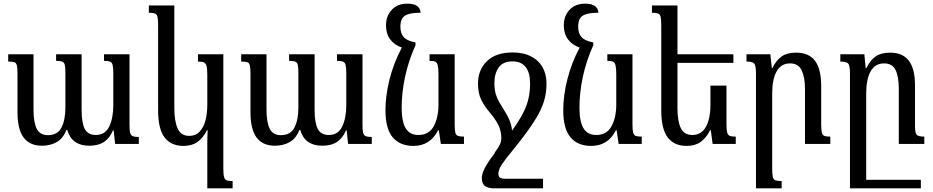

<svg xmlns="http://www.w3.org/2000/svg" viewBox="-20 -790 5120 1054"><path d="M551 -492H691V-106Q691 -77 694 -62.5Q697 -48 708 -43Q719 -38 742 -38V0H612L604 -74H600Q582 -31 550.5 -10.5Q519 10 470 10Q374 10 349 -77H345Q327 -31 292 -10.5Q257 10 210 10Q144 10 110 -34.5Q76 -79 76 -174V-387Q76 -417 72.5 -431Q69 -445 58.5 -448.5Q48 -452 25 -452V-492H164V-188Q164 -119 181.5 -83.5Q199 -48 243 -48Q296 -48 317.5 -90Q339 -132 339 -200V-387Q339 -418 336 -432.5Q333 -447 322 -451.5Q311 -456 288 -456V-492H428V-188Q428 -115 445.5 -82Q463 -49 506 -49Q557 -49 579.5 -95.5Q602 -142 602 -213V-387Q602 -418 598.5 -432.5Q595 -447 584.5 -451.5Q574 -456 551 -456Z M1118 244V-5Q1118 -22 1118.5 -40.5Q1119 -59 1120 -75H1116Q1095 -33 1064.5 -11Q1034 11 987 11Q919 11 883.5 -35.5Q848 -82 848 -184V-652Q848 -683 844.5 -697.5Q841 -712 830 -716Q819 -720 797 -720V-760H937V-198Q937 -124 955.5 -84Q974 -44 1019 -44Q1054 -44 1076 -67.5Q1098 -91 1108 -129.5Q1118 -168 1118 -215V-380Q1118 -413 1113.5 -428.5Q1109 -444 1098 -448Q1087 -452 1067 -452V-492H1206V136Q1206 167 1210 181.5Q1214 196 1224.5 200Q1235 204 1257 204V244Z M1830 -492H1970V-106Q1970 -77 1973 -62.5Q1976 -48 1987 -43Q1998 -38 2021 -38V0H1891L1883 -74H1879Q1861 -31 1829.5 -10.5Q1798 10 1749 10Q1653 10 1628 -77H1624Q1606 -31 1571 -10.5Q1536 10 1489 10Q1423 10 1389 -34.5Q1355 -79 1355 -174V-387Q1355 -417 1351.5 -431Q1348 -445 1337.5 -448.5Q1327 -452 1304 -452V-492H1443V-188Q1443 -119 1460.5 -83.5Q1478 -48 1522 -48Q1575 -48 1596.5 -90Q1618 -132 1618 -200V-387Q1618 -418 1615 -432.5Q1612 -447 1601 -451.5Q1590 -456 1567 -456V-492H1707V-188Q1707 -115 1724.5 -82Q1742 -49 1785 -49Q1836 -49 1858.5 -95.5Q1881 -142 1881 -213V-387Q1881 -418 1877.5 -432.5Q1874 -447 1863.5 -451.5Q1853 -456 1830 -456Z M2249 11Q2176 11 2136 -36Q2096 -83 2096 -185Q2096 -265 2118.5 -354.5Q2141 -444 2186 -529Q2145 -543 2122 -574Q2099 -605 2099 -651Q2099 -702 2130.5 -736Q2162 -770 2217 -770Q2253 -770 2270.5 -756.5Q2288 -743 2289 -720Q2243 -720 2219 -711.5Q2195 -703 2186.5 -686Q2178 -669 2178 -643Q2178 -607 2196 -586.5Q2214 -566 2261 -557V-542Q2223 -458 2204 -370Q2185 -282 2185 -199Q2185 -123 2207 -86Q2229 -49 2277 -49Q2335 -49 2361 -97Q2387 -145 2387 -215V-383Q2387 -416 2383 -431.5Q2379 -447 2369 -451.5Q2359 -456 2338 -456V-492H2476V-108Q2476 -77 2479.5 -62.5Q2483 -48 2494 -44Q2505 -40 2527 -40V0H2400L2389 -75H2385Q2342 11 2249 11Z M2691 244Q2661 244 2643 231.5Q2625 219 2625 187Q2625 166 2639.5 136Q2654 106 2697 49H2695Q2716 20 2724 3.5Q2732 -13 2732 -31Q2732 -66 2719 -96.5Q2706 -127 2671 -170Q2641 -204 2622.5 -240.5Q2604 -277 2604 -332Q2604 -406 2653 -454Q2702 -502 2793 -502Q2881 -502 2930.5 -456Q2980 -410 2980 -329Q2980 -280 2966.5 -235Q2953 -190 2921.5 -138.5Q2890 -87 2836 -17Q2785 46 2759 79.5Q2733 113 2724.5 131Q2716 149 2716 164Q2716 177 2723.5 184Q2731 191 2751 191H2961V244ZM2737 -202Q2762 -164 2775 -134.5Q2788 -105 2791 -73Q2829 -126 2850.5 -167.5Q2872 -209 2881 -248Q2890 -287 2890 -332Q2890 -390 2866 -421.5Q2842 -453 2793 -453Q2741 -453 2717.5 -419.5Q2694 -386 2694 -333Q2694 -290 2706 -260.5Q2718 -231 2737 -202Z M3225 11Q3152 11 3112 -36Q3072 -83 3072 -185Q3072 -265 3094.5 -354.5Q3117 -444 3162 -529Q3121 -543 3098 -574Q3075 -605 3075 -651Q3075 -702 3106.5 -736Q3138 -770 3193 -770Q3229 -770 3246.5 -756.5Q3264 -743 3265 -720Q3219 -720 3195 -711.5Q3171 -703 3162.5 -686Q3154 -669 3154 -643Q3154 -607 3172 -586.5Q3190 -566 3237 -557V-542Q3199 -458 3180 -370Q3161 -282 3161 -199Q3161 -123 3183 -86Q3205 -49 3253 -49Q3311 -49 3337 -97Q3363 -145 3363 -215V-383Q3363 -416 3359 -431.5Q3355 -447 3345 -451.5Q3335 -456 3314 -456V-492H3452V-108Q3452 -77 3455.5 -62.5Q3459 -48 3470 -44Q3481 -40 3503 -40V0H3376L3365 -75H3361Q3318 11 3225 11Z M3968 -320V-108Q3968 -77 3972 -62.5Q3976 -48 3986.5 -44Q3997 -40 4019 -40V0H3892L3882 -75H3878Q3857 -33 3826.5 -11Q3796 11 3749 11Q3681 11 3645.5 -35.5Q3610 -82 3610 -184V-652Q3610 -683 3606.5 -697.5Q3603 -712 3592 -716Q3581 -720 3559 -720V-760H3699V-492H4006V-445H3699V-198Q3699 -124 3717.5 -86.5Q3736 -49 3781 -49Q3816 -49 3838 -71Q3860 -93 3870 -130.5Q3880 -168 3880 -215V-320Z M4538 -40V0H4399V-302Q4399 -365 4381 -403.5Q4363 -442 4317 -442Q4268 -442 4243.5 -398.5Q4219 -355 4219 -276V137Q4219 168 4222.5 182Q4226 196 4237 200Q4248 204 4271 204V244H4130V-386Q4130 -430 4120.5 -441Q4111 -452 4078 -452V-492H4209L4217 -416H4220Q4241 -459 4270.5 -480Q4300 -501 4350 -501Q4420 -501 4454 -456.5Q4488 -412 4488 -315V-109Q4488 -78 4491.5 -63Q4495 -48 4505.5 -44Q4516 -40 4538 -40Z M5003 -98Q5003 -60 5012.5 -50Q5022 -40 5054 -40V0H4914V-302Q4914 -369 4896.5 -405.5Q4879 -442 4833 -442Q4784 -442 4759.5 -398.5Q4735 -355 4735 -276V197H5035V244H4646V-386Q4646 -430 4636.5 -441Q4627 -452 4593 -452V-492H4725L4732 -416H4736Q4757 -459 4786.5 -480Q4816 -501 4866 -501Q4935 -501 4969 -457Q5003 -413 5003 -321Z"/></svg>

Font: Noto Serif Armenian Condensed Medium
Style: Regular
Weight: 500
Width: 3
Designer: Monotype Design Team
Foundry: Monotype Imaging Inc.
Version: Version 2.008; ttfautohint (v1.8.4.7-5d5b)